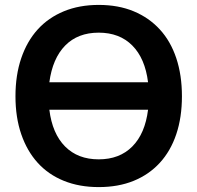

<svg xmlns="http://www.w3.org/2000/svg" viewBox="-20 -746 804 782"><path d="M382 16Q303 16 240 -9.5Q177 -35 133.5 -83Q90 -131 66.5 -199.5Q43 -268 43 -354Q43 -440 66.5 -509Q90 -578 133.5 -626Q177 -674 240 -700Q303 -726 382 -726Q462 -726 524.5 -700Q587 -674 631 -626Q675 -578 698 -509Q721 -440 721 -354Q721 -268 698 -199.5Q675 -131 631 -83Q587 -35 524.5 -9.5Q462 16 382 16ZM382 -97Q467 -97 519 -149.5Q571 -202 583 -299H181Q193 -202 245 -149.5Q297 -97 382 -97ZM382 -613Q297 -613 245.5 -560.5Q194 -508 181 -411H583Q571 -508 519 -560.5Q467 -613 382 -613Z"/></svg>

Font: Geist SemBd
Style: Regular
Weight: 400
Designer: Basement.studio, Andrés Briganti, Mateo Zaragoza
Foundry: Basement.studio, Vercel, Andrés Briganti, Guido Ferreyra, Mateo Zaragoza
Version: Version 1.401